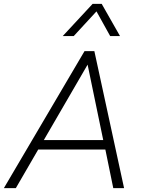

<svg xmlns="http://www.w3.org/2000/svg" viewBox="-43 -975 731 995"><path d="M-23 0 395 -710H446L600 0H544L503 -200H155L39 0ZM184 -249H492L411 -640ZM579 -788H528L457 -916L339 -788H282L437 -955H484Z"/></svg>

Font: Livvic Light
Style: Italic
Weight: 300
Italic angle: -10°
Designer: Jacques Le Bailly, Baron von Fonthausen
Version: Version 1.001; ttfautohint (v1.8.2)